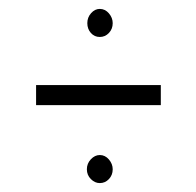

<svg xmlns="http://www.w3.org/2000/svg" viewBox="-20 -528 440 431"><path d="M204 -445Q192 -445 184 -454Q176 -463 176 -476Q176 -489 184.5 -498.5Q193 -508 204 -508Q216 -508 224.5 -498Q233 -488 233 -476Q233 -463 224.5 -454Q216 -445 204 -445ZM61 -292V-337H341V-292ZM204 -117Q193 -117 184 -126Q175 -135 175 -148Q175 -161 184 -170.5Q193 -180 204 -180Q216 -180 224.5 -170Q233 -160 233 -148Q233 -135 224.5 -126Q216 -117 204 -117Z"/></svg>

Font: Inconsolata Condensed Light
Style: Regular
Weight: 300
Width: 3
Monospace: yes
Designer: Raph Levien, Cyreal, Brenton Simpson
Foundry: Raph Levien, Cyreal, Google
Version: Version 3.001; ttfautohint (v1.8.2.53-6de2)